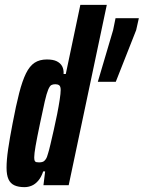

<svg xmlns="http://www.w3.org/2000/svg" viewBox="-20 -763 592 791"><path d="M81 8Q56 8 39.5 0.5Q23 -7 15 -24.5Q7 -42 7 -72Q7 -104 13.5 -148.5Q20 -193 32 -255Q46 -329 59 -379.5Q72 -430 87 -460.5Q102 -491 122.5 -504.5Q143 -518 173 -518Q199 -518 214 -510.5Q229 -503 236 -490Q243 -477 242 -458H251L311 -743H420L263 0H159L166 -57H158Q150 -33 137.5 -18.5Q125 -4 110.5 2Q96 8 81 8ZM141 -94Q150 -94 156.5 -96.5Q163 -99 168.5 -107Q174 -115 178 -131Q182 -143 188 -169Q194 -195 201.5 -227.5Q209 -260 215.5 -293Q222 -326 226 -352.5Q230 -379 230 -392Q230 -407 224 -411.5Q218 -416 208 -416Q198 -416 191.5 -412.5Q185 -409 178.5 -393.5Q172 -378 164.5 -345.5Q157 -313 145 -255Q132 -193 126.5 -161Q121 -129 121 -115Q121 -105 123 -100.5Q125 -96 130 -95Q135 -94 141 -94ZM383 -426 446 -639 456 -688H552L541 -639L457 -426Z"/></svg>

Font: Saira UltraCondensed ExtraBold
Style: Italic
Weight: 800
Width: 1
Italic angle: -12°
Designer: Hector Gatti with collaboration of the Omnibus-Type team
Foundry: Omnibus-Type
Version: Version 1.101